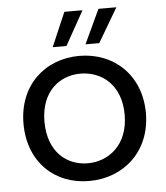

<svg xmlns="http://www.w3.org/2000/svg" viewBox="-54 -816 755 875"><g transform="rotate(-5 323.0 -379.0)"><path d="M319 10C477 10 603 -101 603 -276C603 -451 480 -562 323 -562C165 -562 43 -451 43 -276C43 -101 161 10 319 10ZM139 -277C139 -416 227 -481 321 -481C416 -481 506 -416 506 -277C506 -137 413 -71 320 -71C225 -71 139 -137 139 -277ZM206 -612H269L356 -768H273ZM356 -612H419L511 -768H429Z"/></g></svg>

Font: Malmofest
Style: Regular
Weight: 400
Designer: Jonny Pinhorn (Poppins), Kolossal
Version: Version 1.004;Glyphs 3.1.2 (3151)